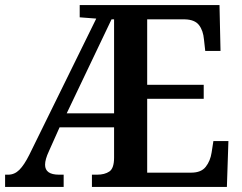

<svg xmlns="http://www.w3.org/2000/svg" viewBox="-20 -734 950 754"><path d="M0 0V-48H12Q37 -48 56 -67Q75 -86 95 -126L358 -661L293 -666V-714H842L846 -534H786L781 -579Q778 -614 761.5 -635.5Q745 -657 706 -658H558V-401H780V-346H558V-56H731Q770 -56 788 -79Q806 -102 811 -135L818 -180H877L871 0H341V-48H361Q391 -48 409.5 -60.5Q428 -73 428 -115V-234H214L172 -140Q157 -108 157 -87Q157 -48 212 -48H230V0ZM242 -289H428V-658H418Z"/></svg>

Font: Noto Serif Georgian SemiCondensed SemiBold
Style: Regular
Weight: 600
Width: 4
Designer: Monotype Design Team, Akaki Razmadze
Foundry: Google LLC
Version: Version 2.003; ttfautohint (v1.8.4.7-5d5b)